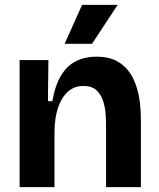

<svg xmlns="http://www.w3.org/2000/svg" viewBox="-20 -773 656 793"><path d="M61 0V-312V-525H180L178 -355H196Q208 -422 233 -462.5Q258 -503 295 -521Q332 -539 379 -539Q428 -539 461 -521.5Q494 -504 514 -475.5Q534 -447 544.5 -412.5Q555 -378 558.5 -342.5Q562 -307 562 -276V0H418V-260Q418 -278 416 -304.5Q414 -331 405.5 -357Q397 -383 378 -400.5Q359 -418 325 -418Q286 -418 259.5 -393.5Q233 -369 219 -326Q205 -283 205 -226V0ZM360 -592H247L319 -753H466Z"/></svg>

Font: Bricolage Grotesque 18pt
Style: Bold
Weight: 700
Designer: Mathieu Triay
Foundry: Atelier Triay
Version: Version 1.000;gftools[0.9.30]